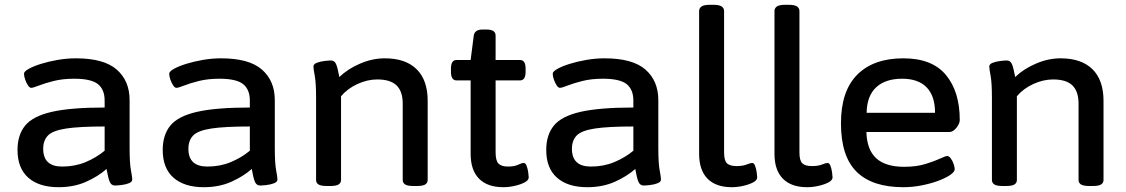

<svg xmlns="http://www.w3.org/2000/svg" viewBox="-20 -773 4693 800"><path d="M224 7Q143 7 98 -32.5Q53 -72 53 -148Q53 -211 85 -250Q117 -289 196 -307Q275 -325 416 -325V-354Q416 -400 388 -422.5Q360 -445 289 -445Q241 -445 203.5 -435.5Q166 -426 142 -416.5Q118 -407 110 -407Q103 -407 96 -418Q89 -429 84.5 -442.5Q80 -456 80 -466Q80 -475 99.5 -486Q119 -497 151 -507Q183 -517 221 -523.5Q259 -530 296 -530Q413 -530 466.5 -483Q520 -436 520 -356V-158Q520 -93 525.5 -64Q531 -35 531 -25Q531 -15 517 -9.5Q503 -4 485.5 -2Q468 0 459 0Q443 0 436.5 -17Q430 -34 424 -69Q389 -38 338.5 -15.5Q288 7 224 7ZM239 -79Q292 -79 336.5 -97.5Q381 -116 416 -145V-246Q311 -246 255.5 -237.5Q200 -229 180 -208.5Q160 -188 160 -153Q160 -79 239 -79Z M829 7Q748 7 703 -32.5Q658 -72 658 -148Q658 -211 690 -250Q722 -289 801 -307Q880 -325 1021 -325V-354Q1021 -400 993 -422.5Q965 -445 894 -445Q846 -445 808.5 -435.5Q771 -426 747 -416.5Q723 -407 715 -407Q708 -407 701 -418Q694 -429 689.5 -442.5Q685 -456 685 -466Q685 -475 704.5 -486Q724 -497 756 -507Q788 -517 826 -523.5Q864 -530 901 -530Q1018 -530 1071.5 -483Q1125 -436 1125 -356V-158Q1125 -93 1130.5 -64Q1136 -35 1136 -25Q1136 -15 1122 -9.5Q1108 -4 1090.5 -2Q1073 0 1064 0Q1048 0 1041.5 -17Q1035 -34 1029 -69Q994 -38 943.5 -15.5Q893 7 829 7ZM844 -79Q897 -79 941.5 -97.5Q986 -116 1021 -145V-246Q916 -246 860.5 -237.5Q805 -229 785 -208.5Q765 -188 765 -153Q765 -79 844 -79Z M1342 2Q1317 2 1307 -4.5Q1297 -11 1297 -23V-365Q1297 -428 1291.5 -457Q1286 -486 1286 -496Q1286 -506 1300.5 -511.5Q1315 -517 1332.5 -519Q1350 -521 1359 -521Q1374 -521 1380.5 -505.5Q1387 -490 1394 -452Q1429 -486 1480.5 -508Q1532 -530 1583 -530Q1670 -530 1716 -484.5Q1762 -439 1762 -353V-23Q1762 -11 1752 -4.5Q1742 2 1717 2H1703Q1678 2 1668 -4.5Q1658 -11 1658 -23V-341Q1658 -392 1632.5 -417Q1607 -442 1552 -442Q1511 -442 1469.5 -423Q1428 -404 1401 -372V-23Q1401 -11 1391 -4.5Q1381 2 1356 2Z M2077 7Q2011 7 1976 -28.5Q1941 -64 1941 -132V-438H1882Q1859 -438 1859 -474V-487Q1859 -523 1882 -523H1941L1954 -625Q1958 -650 1991 -650H2006Q2027 -650 2036 -643.5Q2045 -637 2045 -625V-523H2147Q2170 -523 2170 -487V-474Q2170 -438 2147 -438H2045V-138Q2045 -104 2057 -91.5Q2069 -79 2097 -79Q2123 -79 2138.5 -86.5Q2154 -94 2162 -94Q2170 -94 2174.5 -81.5Q2179 -69 2181 -54.5Q2183 -40 2183 -34Q2183 -22 2166 -13Q2149 -4 2124.5 1.5Q2100 7 2077 7Z M2427 7Q2346 7 2301 -32.5Q2256 -72 2256 -148Q2256 -211 2288 -250Q2320 -289 2399 -307Q2478 -325 2619 -325V-354Q2619 -400 2591 -422.5Q2563 -445 2492 -445Q2444 -445 2406.5 -435.5Q2369 -426 2345 -416.5Q2321 -407 2313 -407Q2306 -407 2299 -418Q2292 -429 2287.5 -442.5Q2283 -456 2283 -466Q2283 -475 2302.5 -486Q2322 -497 2354 -507Q2386 -517 2424 -523.5Q2462 -530 2499 -530Q2616 -530 2669.5 -483Q2723 -436 2723 -356V-158Q2723 -93 2728.5 -64Q2734 -35 2734 -25Q2734 -15 2720 -9.5Q2706 -4 2688.5 -2Q2671 0 2662 0Q2646 0 2639.5 -17Q2633 -34 2627 -69Q2592 -38 2541.5 -15.5Q2491 7 2427 7ZM2442 -79Q2495 -79 2539.5 -97.5Q2584 -116 2619 -145V-246Q2514 -246 2458.5 -237.5Q2403 -229 2383 -208.5Q2363 -188 2363 -153Q2363 -79 2442 -79Z M3029 7Q2963 7 2928 -28.5Q2893 -64 2893 -132V-727Q2893 -739 2903 -746Q2913 -753 2938 -753H2952Q2977 -753 2987 -746Q2997 -739 2997 -727V-138Q2997 -104 3009 -92.5Q3021 -81 3049 -81Q3075 -81 3091 -87.5Q3107 -94 3114 -94Q3122 -94 3126.5 -81.5Q3131 -69 3133 -54.5Q3135 -40 3135 -34Q3135 -22 3118 -13Q3101 -4 3076.5 1.5Q3052 7 3029 7Z M3343 7Q3277 7 3242 -28.5Q3207 -64 3207 -132V-727Q3207 -739 3217 -746Q3227 -753 3252 -753H3266Q3291 -753 3301 -746Q3311 -739 3311 -727V-138Q3311 -104 3323 -92.5Q3335 -81 3363 -81Q3389 -81 3405 -87.5Q3421 -94 3428 -94Q3436 -94 3440.5 -81.5Q3445 -69 3447 -54.5Q3449 -40 3449 -34Q3449 -22 3432 -13Q3415 -4 3390.5 1.5Q3366 7 3343 7Z M3744 7Q3614 7 3549 -57.5Q3484 -122 3484 -259Q3484 -394 3552 -462Q3620 -530 3744 -530Q3864 -530 3921.5 -460.5Q3979 -391 3979 -273Q3979 -258 3965 -240.5Q3951 -223 3936 -223H3590Q3592 -149 3631 -113.5Q3670 -78 3747 -78Q3798 -78 3835.5 -89.5Q3873 -101 3896.5 -112Q3920 -123 3927 -123Q3934 -123 3941.5 -113Q3949 -103 3953.5 -89.5Q3958 -76 3958 -68Q3958 -57 3939 -44Q3920 -31 3889 -19.5Q3858 -8 3820 -0.5Q3782 7 3744 7ZM3591 -303H3876Q3876 -373 3841 -409Q3806 -445 3739 -445Q3669 -445 3630.5 -409Q3592 -373 3591 -303Z M4158 2Q4133 2 4123 -4.5Q4113 -11 4113 -23V-365Q4113 -428 4107.5 -457Q4102 -486 4102 -496Q4102 -506 4116.5 -511.5Q4131 -517 4148.5 -519Q4166 -521 4175 -521Q4190 -521 4196.5 -505.5Q4203 -490 4210 -452Q4245 -486 4296.5 -508Q4348 -530 4399 -530Q4486 -530 4532 -484.5Q4578 -439 4578 -353V-23Q4578 -11 4568 -4.5Q4558 2 4533 2H4519Q4494 2 4484 -4.5Q4474 -11 4474 -23V-341Q4474 -392 4448.5 -417Q4423 -442 4368 -442Q4327 -442 4285.5 -423Q4244 -404 4217 -372V-23Q4217 -11 4207 -4.5Q4197 2 4172 2Z"/></svg>

Font: Asap Semi Expanded Medium
Style: Regular
Weight: 500
Width: 6
Designer: Pablo Cosgaya
Foundry: Omnibus-Type
Version: Version 3.001; ttfautohint (v1.8.4.7-5d5b)